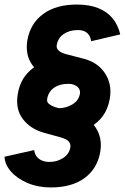

<svg xmlns="http://www.w3.org/2000/svg" viewBox="-24 -732 548 843"><path d="M199 91Q143 91 97 71.5Q51 52 24 21Q-3 -10 -4 -44L126 -73Q129 -49 146 -35.5Q163 -22 189 -21Q224 -20 252 -37.5Q280 -55 285 -86Q287 -100 277.5 -111Q268 -122 242 -129L166 -150Q108 -167 75.5 -210.5Q43 -254 54 -319Q66 -393 123 -434.5Q180 -476 271 -476Q325 -476 363 -460.5Q401 -445 425 -415.5Q449 -386 458 -344L334 -315Q331 -336 317 -350Q303 -364 275 -364Q238 -364 213 -346.5Q188 -329 183 -297Q181 -284 191 -275.5Q201 -267 224 -260L302 -238Q363 -221 395 -173.5Q427 -126 416 -64Q403 9 347 50Q291 91 199 91ZM242 -145Q190 -145 147.5 -165Q105 -185 80 -217Q55 -249 55 -285L168 -308Q171 -293 184 -281.5Q197 -270 212 -263.5Q227 -257 233 -257Q267 -257 294.5 -274Q322 -291 327 -321Q329 -336 320 -347Q311 -358 285 -365L209 -386Q150 -403 118 -446.5Q86 -490 96 -555Q109 -629 165.5 -670.5Q222 -712 313 -712Q368 -712 407 -696.5Q446 -681 470 -652Q494 -623 504 -581L376 -551Q374 -572 360 -586Q346 -600 318 -600Q281 -600 255.5 -582.5Q230 -565 225 -533Q223 -520 233.5 -510Q244 -500 267 -494L344 -474Q406 -458 437.5 -409.5Q469 -361 458 -299Q446 -226 390 -185.5Q334 -145 242 -145Z"/></svg>

Font: Figtree Light Black
Style: Italic
Weight: 900
Italic angle: -9.5°
Version: Version 2.000